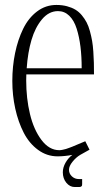

<svg xmlns="http://www.w3.org/2000/svg" viewBox="-20 -626 445 776"><path d="M258.8 60.1Q258.8 75.7 270.5 86.7Q282.2 97.7 298.8 97.7H312V117.7Q312 121.6 311.5 123.5Q311 125.5 308.3 127.7Q305.7 129.9 299.8 129.9H282.2Q262.2 129.9 248 112.5Q233.9 95.2 233.9 70.3Q233.9 50.8 244.9 31.5Q255.9 12.2 272.5 0Q240.7 5.9 212.9 5.9Q169.4 5.9 133.8 -20.3Q98.1 -46.4 75.9 -89.6Q53.7 -132.8 41.7 -186.8Q29.8 -240.7 29.8 -298.8Q29.8 -357.4 41 -411.6Q52.2 -465.8 73.7 -509.8Q95.2 -553.7 129.9 -579.8Q164.6 -606 208 -606Q231.4 -606 250.7 -600.8Q270 -595.7 284.7 -586.9Q299.3 -578.1 310.8 -564.2Q322.3 -550.3 330.1 -535.4Q337.9 -520.5 343.5 -499.8Q349.1 -479 352.3 -460.7Q355.5 -442.4 357.2 -417.2Q358.9 -392.1 359.4 -372.1Q359.9 -352.1 359.9 -325.2H86.4Q85.9 -317.4 85.9 -300.8Q85.9 -228.5 101.1 -165.3Q116.2 -102.1 147.5 -60.5Q178.7 -19 219.7 -19Q226.1 -19 233.9 -20.8Q241.7 -22.5 246.6 -23.9Q251.5 -25.4 260 -28.6Q268.6 -31.7 271 -32.7L324.7 -55.2L341.8 -21L304.2 0Q287.6 9.8 273.2 27.6Q258.8 45.4 258.8 60.1ZM87.9 -350.1H310.1Q310.1 -397.9 305.2 -437.5Q300.3 -477.1 289.8 -510.3Q279.3 -543.5 260 -562.3Q240.7 -581.1 214.4 -581.1Q177.7 -581.1 149.9 -548.1Q122.1 -515.1 107.2 -464.4Q92.3 -413.6 87.9 -350.1Z"/></svg>

Font: Reswysokr
Style: Regular
Weight: 500
Version: Version 0.984